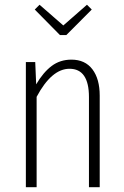

<svg xmlns="http://www.w3.org/2000/svg" viewBox="-20 -781 519 801"><path d="M256.8 -634.8H230L125 -741.2L145 -761.2L244.1 -674.8L342.8 -761.2L362.8 -741.2ZM277.8 -532.2Q335 -532.2 365.5 -491.9Q396 -451.7 396 -381.8V0H351.1V-376Q351.1 -494.1 270 -494.1Q195.3 -494.1 132.8 -377V0H87.9V-522H127L130.9 -429.2Q160.2 -479 195.3 -505.6Q230.5 -532.2 277.8 -532.2Z"/></svg>

Font: Fira Sans Compressed ExtraLight
Style: Regular
Weight: 250
Width: 1
Designer: Carrois Corporate & Edenspiekermann AG
Foundry: Carrois Corporate GbR & Edenspiekermann AG
Version: Version 4.203;PS 004.203;hotconv 1.0.88;makeotf.lib2.5.64775